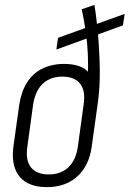

<svg xmlns="http://www.w3.org/2000/svg" viewBox="-20 -760 531 787"><path d="M172 7Q121 7 88 -12.5Q55 -32 41.5 -69.5Q28 -107 35 -160L59 -331Q67 -384 90.5 -421.5Q114 -459 153 -478.5Q192 -498 243 -498Q269 -498 290 -493Q311 -488 326 -478.5Q341 -469 348 -453L340 -448Q342 -493 340 -538.5Q338 -584 331.5 -630Q325 -676 315 -722L367 -740Q376 -685 382 -615.5Q388 -546 389 -472.5Q390 -399 380 -331L356 -160Q349 -107 324.5 -69.5Q300 -32 261.5 -12.5Q223 7 172 7ZM180 -45Q229 -45 260 -74Q291 -103 299 -158L323 -333Q331 -389 308 -417.5Q285 -446 235 -446Q203 -446 178 -433Q153 -420 137.5 -395Q122 -370 116 -333L92 -158Q84 -103 107 -74Q130 -45 180 -45ZM218 -605 491 -703 484 -656 211 -557Z"/></svg>

Font: Pathway Extreme Condensed Thin
Style: Italic
Weight: 250
Width: 3
Italic angle: -8°
Version: Version 1.001;gftools[0.9.26]